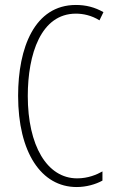

<svg xmlns="http://www.w3.org/2000/svg" viewBox="-20 -744 461 774"><path d="M286 -689C315 -689 349 -682 381 -662L397 -695C362 -715 326 -724 286 -724C119 -724 53 -551 53 -358C53 -130 146 10 289 10C328 10 366 -1 393 -16V-53C370 -40 335 -25 291 -25C169 -25 92 -158 92 -357C92 -526 145 -689 286 -689Z"/></svg>

Font: Noto Sans Telugu ExtraCondensed ExtraLight
Style: Regular
Weight: 200
Width: 2
Designer: Jelle Bosma - Monotype Design Team
Foundry: Monotype Imaging Inc.
Version: Version 2.005